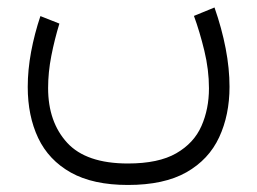

<svg xmlns="http://www.w3.org/2000/svg" viewBox="-20 -289 702 524"><path d="M329.1 157.2Q412.6 157.2 460.9 129.4Q509.3 101.6 529.8 54.9Q550.3 8.3 550.3 -47.9Q550.3 -98.6 537.6 -150.9Q524.9 -203.1 509.3 -245.6L565.4 -268.6Q585.4 -211.4 595.9 -156.7Q606.4 -102.1 606.4 -52.2Q606.4 24.9 578.1 85.7Q549.8 146.5 488.8 181.2Q427.7 215.8 329.1 215.8Q233.9 215.8 173.3 181.9Q112.8 147.9 84.2 87.6Q55.7 27.3 55.7 -51.8Q55.7 -98.1 64.9 -147.7Q74.2 -197.3 90.3 -245.1L142.1 -224.6Q128.9 -181.6 120.1 -136.7Q111.3 -91.8 111.3 -48.8Q111.3 43.9 163.3 100.6Q215.3 157.2 329.1 157.2Z"/></svg>

Font: Vazirmatn RD UI ExtraLight
Style: Regular
Weight: 200
Designer: Saber Rastikerdar
Foundry: Saber Rastikerdar
Version: Version 33.003